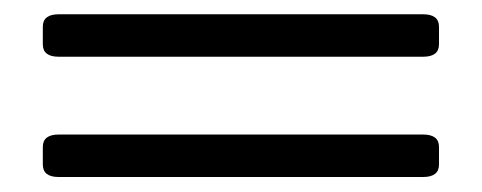

<svg xmlns="http://www.w3.org/2000/svg" viewBox="-20 -486 665 265"><path d="M61 -241.7Q39.1 -241.7 39.1 -258.8V-283.2Q39.1 -300.3 61 -300.3H564Q585.9 -300.3 585.9 -283.2V-258.8Q585.9 -241.7 564 -241.7ZM61 -407.7Q39.1 -407.7 39.1 -424.8V-449.2Q39.1 -466.3 61 -466.3H564Q585.9 -466.3 585.9 -449.2V-424.8Q585.9 -407.7 564 -407.7Z"/></svg>

Font: Istok
Style: Regular
Weight: 500
Designer: Andrey V. Panov
Foundry: Andrey V. Panov
Version: Version 1.0.3